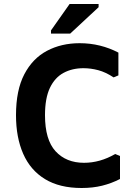

<svg xmlns="http://www.w3.org/2000/svg" viewBox="-20 -928 660 960"><path d="M388 12Q278 12 205 -32.5Q132 -77 96 -159Q60 -241 60 -352Q60 -477 101.5 -556.5Q143 -636 215 -674Q287 -712 378 -712Q431 -712 479.5 -700Q528 -688 572 -665V-551L548 -541Q509 -567 471.5 -577Q434 -587 397 -587Q341 -587 297.5 -563.5Q254 -540 229.5 -488.5Q205 -437 205 -352Q205 -229 258 -171.5Q311 -114 400 -114Q440 -114 479 -125Q518 -136 556 -158L580 -148V-33Q537 -11 490.5 0.5Q444 12 388 12ZM235 -760V-776L328 -908H473V-892L331 -760Z"/></svg>

Font: AR One Sans
Style: Bold
Weight: 700
Designer: Niteesh Yadav
Foundry: Niteesh Yadav
Version: Version 1.001;gftools[0.9.33]